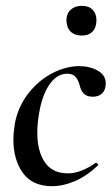

<svg xmlns="http://www.w3.org/2000/svg" viewBox="-20 -626 386 659"><path d="M26 -146Q26 -170 31 -202Q42 -260 77 -305Q112 -350 159 -374.5Q206 -399 252 -399Q288 -399 315.5 -383.5Q343 -368 343 -340Q343 -319 331.5 -306.5Q320 -294 298 -294Q278 -294 267.5 -305Q257 -316 253 -335Q248 -352 239 -362.5Q230 -373 211 -373Q175 -373 149.5 -335.5Q124 -298 114 -236Q108 -202 108 -171Q108 -107 134 -69Q160 -31 213 -31Q237 -31 262.5 -41.5Q288 -52 308 -67H309Q312 -67 315 -64Q318 -61 316 -58Q278 -22 237.5 -4.5Q197 13 159 13Q91 13 58.5 -32.5Q26 -78 26 -146ZM208 -557Q208 -579 222.5 -592.5Q237 -606 261 -606Q285 -606 298 -592.5Q311 -579 311 -557Q311 -532 298 -518Q285 -504 261 -504Q236 -504 222 -518Q208 -532 208 -557Z"/></svg>

Font: Cormorant Infant SemiBold
Style: Italic
Weight: 600
Italic angle: -10°
Designer: Christian Thalmann (Catharsis Fonts)
Foundry: Catharsis Fonts
Version: Version 4.000